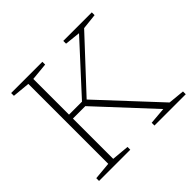

<svg xmlns="http://www.w3.org/2000/svg" viewBox="-166 -888 1078 1078"><g transform="rotate(-45 373.5 -349.0)"><path d="M639.5 -31.5 736.5 -22V0H488V-22L588.5 -30.5L290.5 -351.5H185.5V-382.5H295L555 -666L462 -676V-698H688.5V-676L595.5 -666L310 -359.5L308.5 -387ZM192 -666V-31.5L296 -22V0H48V-22L152.5 -31.5V-666L48 -676V-698H296V-676Z"/></g></svg>

Font: Newsreader 9pt ExtraLight
Style: Regular
Weight: 250
Designer: Hugues Gentile
Foundry: Production Type
Version: Version 1.003